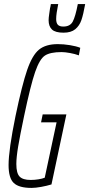

<svg xmlns="http://www.w3.org/2000/svg" viewBox="-20 -912 437 940"><path d="M22 -104Q22 -178 56 -344Q88 -497 113 -569.5Q138 -642 171 -669Q204 -696 263 -696Q291 -696 322 -691Q353 -686 373 -678L366 -641Q347 -648 322.5 -652.5Q298 -657 281 -657Q226 -657 200 -640Q174 -623 152 -559.5Q130 -496 98 -344Q78 -249 69 -195.5Q60 -142 60 -109Q60 -64 76 -47.5Q92 -31 130 -31Q149 -31 168 -34Q187 -37 199 -42L257 -313H181L189 -352H305L232 -9Q209 -2 181.5 3Q154 8 134 8Q73 8 47.5 -16Q22 -40 22 -104ZM218 -813Q218 -825 221 -844Q224 -863 225 -872Q227 -878 229 -892H265Q255 -844 255 -819Q255 -800 263 -791Q271 -782 290 -782Q323 -782 336 -806Q349 -830 361 -892H397Q388 -841 378.5 -813.5Q369 -786 348.5 -769Q328 -752 291 -752Q251 -752 234.5 -767.5Q218 -783 218 -813Z"/></svg>

Font: Saira Ultra Condensed ExLight
Style: Italic
Weight: 200
Width: 1
Italic angle: -12°
Designer: Hector Gatti with collaboration of the Omnibus-Type team
Foundry: Omnibus-Type
Version: Version 1.001; ttfautohint (v1.8)